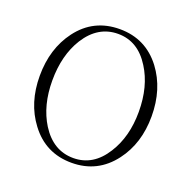

<svg xmlns="http://www.w3.org/2000/svg" viewBox="-126 -822 961 964"><g transform="rotate(20 354.0 -340.0)"><path d="M354.5 -697.3Q214.8 -697.3 131.8 -586.9Q55.7 -485.4 55.7 -339.8Q55.7 -195.3 131.8 -94.7Q214.8 16.6 354.5 16.6Q493.2 16.6 577.1 -94.7Q653.3 -195.3 653.3 -339.8Q653.3 -485.4 577.1 -586.9Q493.2 -697.3 354.5 -697.3ZM354.5 -671.9Q460.9 -671.9 525.4 -568.4Q585 -474.6 585 -338.9Q585 -206.1 525.4 -112.3Q460.9 -8.8 354.5 -8.8Q247.1 -8.8 181.6 -112.3Q123 -206.1 123 -338.9Q123 -474.6 181.6 -568.4Q247.1 -671.9 354.5 -671.9Z"/></g></svg>

Font: Batang
Style: Regular
Weight: 400
Version: Version 2.21